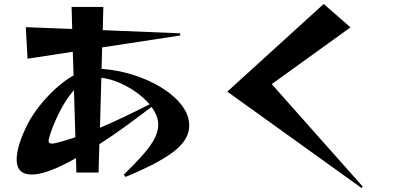

<svg xmlns="http://www.w3.org/2000/svg" viewBox="-20 -838 2040 968"><path d="M604 43Q667 -19 705.5 -63.5Q744 -108 761 -143Q778 -178 778 -210Q778 -232 769 -254.5Q760 -277 744 -299Q664 -238 602 -193.5Q540 -149 481 -111Q480 -79 479 -45.5Q478 -12 477.5 10Q477 32 477 32H365L363 -41Q353 -36 343.5 -30Q334 -24 323 -19Q206 42 140 42Q64 42 64 -34Q64 -62 74 -99.5Q84 -137 106 -185Q131 -241 171 -293.5Q211 -346 258 -389Q305 -432 351 -458L347 -577L119 -542L110 -701L344 -692L341 -803H501L498 -686L889 -670L888 -659L495 -599L492 -491Q574 -485 653 -460Q732 -435 795.5 -395.5Q859 -356 896.5 -307Q934 -258 934 -205Q934 -177 921 -148.5Q908 -120 874 -89Q840 -58 777 -23Q714 12 613 54ZM484 -194Q539 -217 601 -246.5Q663 -276 734 -312Q707 -344 668 -372Q629 -400 583.5 -420Q538 -440 491 -446ZM353 -384Q317 -343 286 -284.5Q255 -226 235 -167Q231 -154 228 -144.5Q225 -135 225 -128Q225 -114 241 -114Q249 -114 261.5 -117Q274 -120 292 -125Q309 -130 325.5 -135Q342 -140 360 -146Z M1126 -376 1612 -818 1747 -700 1350 -414 1809 103 1803 110Z"/></svg>

Font: Reggae One
Style: Regular
Weight: 400
Designer: Fontworks Inc.
Foundry: Fontworks Inc.
Version: Version 1.100